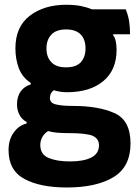

<svg xmlns="http://www.w3.org/2000/svg" viewBox="-20 -538 592 821"><path d="M111.3 -176.8Q85.9 -169.9 69.3 -148.4Q52.7 -126 52.7 -91.8Q52.7 -66.4 63.5 -46.9Q73.2 -27.3 93.8 -16.6Q93.8 -14.6 93.8 -9.8Q60.5 -2 39.1 28.3Q16.6 58.6 16.6 103.5Q16.6 191.4 85 227.5Q152.3 263.7 265.6 263.7Q391.6 263.7 464.8 219.7Q538.1 175.8 538.1 75.2Q538.1 -24.4 468.8 -54.7Q400.4 -85 293 -85Q243.2 -85 217.8 -91.8Q193.4 -97.7 193.4 -119.1Q193.4 -127.9 197.3 -137.7Q202.1 -146.5 210 -152.3Q217.8 -149.4 233.4 -146.5Q249 -143.6 265.6 -143.6Q365.2 -143.6 421.9 -191.4Q478.5 -238.3 478.5 -325.2Q478.5 -346.7 474.6 -363.3Q470.7 -379.9 463.9 -386.7Q463.9 -388.7 463.9 -391.6Q482.4 -391.6 536.1 -391.6Q536.1 -418.9 532.2 -447.3Q527.3 -475.6 517.6 -498Q469.7 -498 374 -498Q352.5 -506.8 324.2 -512.7Q296.9 -517.6 262.7 -517.6Q168.9 -517.6 107.4 -470.7Q45.9 -423.8 45.9 -331.1Q45.9 -285.2 60.5 -246.1Q76.2 -206.1 111.3 -183.6Q111.3 -181.6 111.3 -176.8ZM272.5 31.2Q349.6 31.2 377 43Q403.3 55.7 403.3 83Q403.3 119.1 370.1 135.7Q337.9 152.3 278.3 152.3Q224.6 152.3 188.5 137.7Q152.3 123 152.3 82Q152.3 63.5 161.1 47.9Q169.9 32.2 185.5 22.5Q203.1 27.3 223.6 29.3Q243.2 31.2 272.5 31.2ZM178.7 -331.1Q178.7 -368.2 200.2 -390.6Q220.7 -412.1 262.7 -412.1Q303.7 -412.1 325.2 -390.6Q345.7 -369.1 345.7 -331.1Q345.7 -293.9 325.2 -271.5Q304.7 -250 262.7 -250Q220.7 -250 200.2 -271.5Q178.7 -293 178.7 -331.1Z"/></svg>

Font: cl
Style: Bold
Weight: 400
Designer: Mitja Miklavcic
Version: Version 7.504; 2011; Build 1021